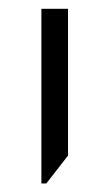

<svg xmlns="http://www.w3.org/2000/svg" viewBox="-20 -650 248 437"><path d="M74.2 -232.4V-629.9H134.8V-295.9L85.4 -232.4Z"/></svg>

Font: Open Sans SemiCondensed Light
Style: Regular
Weight: 300
Width: 4
Designer: Monotype Design Team
Foundry: Monotype Imaging Inc.
Version: Version 3.000